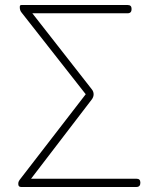

<svg xmlns="http://www.w3.org/2000/svg" viewBox="-20 -746 622 766"><path d="M282 -726H66C61 -726 59 -724 59 -719V-716C59 -709 61 -702 66 -696L322 -370L58 -28C55 -24 53 -19 53 -14V-11C53 -4 57 0 64 0H296H524C535 0 540 -6 540 -17C540 -28 535 -33 524 -33H104L346 -349C356 -362 356 -378 346 -390L109 -693H489C500 -693 505 -699 505 -710C505 -721 500 -726 489 -726Z"/></svg>

Font: GenSenRounded2 TW EL
Style: Regular
Weight: 250
Version: Version 2.100;PS 2.1;hotconv 16.6.51;makeotf.lib2.5.65220 DE